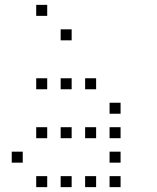

<svg xmlns="http://www.w3.org/2000/svg" viewBox="-20 -793 640 785"><path d="M129 -773Q128 -773 128 -773Q128 -773 128 -772V-729Q128 -728 128 -728Q128 -728 129 -728H172Q173 -728 173 -728Q173 -728 173 -729V-772Q173 -773 173 -773Q173 -773 172 -773ZM229 -673Q228 -673 228 -673Q228 -673 228 -672V-629Q228 -628 228 -628Q228 -628 229 -628H272Q273 -628 273 -628Q273 -628 273 -629V-672Q273 -673 273 -673Q273 -673 272 -673ZM129 -473Q128 -473 128 -473Q128 -473 128 -472V-429Q128 -428 128 -428Q128 -428 129 -428H172Q173 -428 173 -428Q173 -428 173 -429V-472Q173 -473 173 -473Q173 -473 172 -473ZM229 -473Q228 -473 228 -473Q228 -473 228 -472V-429Q228 -428 228 -428Q228 -428 229 -428H272Q273 -428 273 -428Q273 -428 273 -429V-472Q273 -473 273 -473Q273 -473 272 -473ZM329 -473Q328 -473 328 -473Q328 -473 328 -472V-429Q328 -428 328 -428Q328 -428 329 -428H372Q373 -428 373 -428Q373 -428 373 -429V-472Q373 -473 373 -473Q373 -473 372 -473ZM429 -373Q428 -373 428 -373Q428 -373 428 -372V-329Q428 -328 428 -328Q428 -328 429 -328H472Q473 -328 473 -328Q473 -328 473 -329V-372Q473 -373 473 -373Q473 -373 472 -373ZM129 -273Q128 -273 128 -273Q128 -273 128 -272V-229Q128 -228 128 -228Q128 -228 129 -228H172Q173 -228 173 -228Q173 -228 173 -229V-272Q173 -273 173 -273Q173 -273 172 -273ZM229 -273Q228 -273 228 -273Q228 -273 228 -272V-229Q228 -228 228 -228Q228 -228 229 -228H272Q273 -228 273 -228Q273 -228 273 -229V-272Q273 -273 273 -273Q273 -273 272 -273ZM329 -273Q328 -273 328 -273Q328 -273 328 -272V-229Q328 -228 328 -228Q328 -228 329 -228H372Q373 -228 373 -228Q373 -228 373 -229V-272Q373 -273 373 -273Q373 -273 372 -273ZM429 -273Q428 -273 428 -273Q428 -273 428 -272V-229Q428 -228 428 -228Q428 -228 429 -228H472Q473 -228 473 -228Q473 -228 473 -229V-272Q473 -273 473 -273Q473 -273 472 -273ZM29 -173Q28 -173 28 -173Q28 -173 28 -172V-129Q28 -128 28 -128Q28 -128 29 -128H72Q73 -128 73 -128Q73 -128 73 -129V-172Q73 -173 73 -173Q73 -173 72 -173ZM429 -173Q428 -173 428 -173Q428 -173 428 -172V-129Q428 -128 428 -128Q428 -128 429 -128H472Q473 -128 473 -128Q473 -128 473 -129V-172Q473 -173 473 -173Q473 -173 472 -173ZM129 -73Q128 -73 128 -73Q128 -73 128 -72V-29Q128 -28 128 -28Q128 -28 129 -28H172Q173 -28 173 -28Q173 -28 173 -29V-72Q173 -73 173 -73Q173 -73 172 -73ZM229 -73Q228 -73 228 -73Q228 -73 228 -72V-29Q228 -28 228 -28Q228 -28 229 -28H272Q273 -28 273 -28Q273 -28 273 -29V-72Q273 -73 273 -73Q273 -73 272 -73ZM329 -73Q328 -73 328 -73Q328 -73 328 -72V-29Q328 -28 328 -28Q328 -28 329 -28H372Q373 -28 373 -28Q373 -28 373 -29V-72Q373 -73 373 -73Q373 -73 372 -73ZM429 -73Q428 -73 428 -73Q428 -73 428 -72V-29Q428 -28 428 -28Q428 -28 429 -28H472Q473 -28 473 -28Q473 -28 473 -29V-72Q473 -73 473 -73Q473 -73 472 -73Z"/></svg>

Font: Doto Light
Style: Regular
Weight: 300
Monospace: yes
Version: Version 1.000